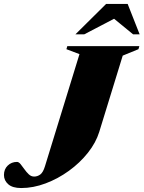

<svg xmlns="http://www.w3.org/2000/svg" viewBox="-80 -938 726 970"><path d="M421.5 -272Q404.5 -217 364 -166Q323.5 -115 268.2 -75Q213 -35 150.5 -11.5Q88 12 27 12Q-16.5 12 -38.2 -7Q-60 -26 -60 -54Q-60 -83 -41 -101.5Q-22 -120 6 -120Q14.5 -120 23.8 -109Q33 -98 43.2 -83.2Q53.5 -68.5 65.5 -57.2Q77.5 -46 92.5 -46Q109 -46 123.2 -56.2Q137.5 -66.5 147 -97.5L321.5 -664.5L255.5 -689.5L260 -705H624L619.5 -689.5L540 -657ZM301 -764.5 456 -918H565L625.5 -764.5H592.5L476.5 -859.5H527.5L345.5 -764.5Z"/></svg>

Font: Newsreader 60pt ExtraBold
Style: Italic
Weight: 800
Italic angle: -17°
Designer: Hugues Gentile
Foundry: Production Type
Version: Version 1.003